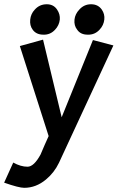

<svg xmlns="http://www.w3.org/2000/svg" viewBox="-41 -690 556 906"><path d="M73.2 196.3Q47.9 196.3 -21.5 171.9L21.5 77.1Q56.6 96.7 88.9 96.7Q119.1 96.7 150.4 39.1Q168.9 -4.9 188.5 -47.9L52.7 -472.7L162.1 -502.9L250 -136.7L397.5 -501L494.1 -475.6L237.3 78.1Q214.8 125 175.8 157.2Q128.9 196.3 73.2 196.3ZM310.5 -597.7Q313.5 -624 333 -644.5Q355.5 -669.9 388.7 -669.9Q421.9 -669.9 439.5 -644.5Q454.1 -623 451.2 -597.7Q448.2 -570.3 428.7 -549.8Q406.2 -525.4 373 -526.4Q338.9 -526.4 323.2 -549.8Q307.6 -569.3 310.5 -597.7ZM101.6 -597.7Q104.5 -625 123 -644.5Q145.5 -669.9 179.7 -669.9Q211.9 -669.9 228.5 -644.5Q243.2 -623 241.2 -597.7Q238.3 -570.3 218.8 -549.8Q196.3 -525.4 164.1 -526.4Q129.9 -526.4 113.3 -549.8Q98.6 -569.3 101.6 -597.7Z"/></svg>

Font: Puritan
Style: BoldItalic
Weight: 700
Version: 2.1